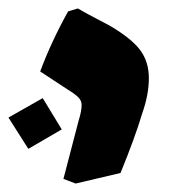

<svg xmlns="http://www.w3.org/2000/svg" viewBox="-85 -603 407 454"><path d="M65 -180 101 -318Q108 -340 108 -355Q108 -364 101.5 -371.5Q95 -379 74 -392L10 -434Q36 -504 76 -576L99 -583L124 -569L175 -542Q226 -512 246.5 -484.5Q267 -457 267 -418Q267 -379 251 -334Q234 -277 200 -194L94 -169ZM-65 -325 16 -371 61 -297 -18 -251Z"/></svg>

Font: Suez One
Style: Regular
Weight: 400
Designer: Michal Sahar
Foundry: Hagilda
Version: Version 1.001